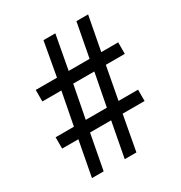

<svg xmlns="http://www.w3.org/2000/svg" viewBox="-168 -834 899 954"><g transform="rotate(-30 281.5 -357.0)"><path d="M84 0H151L189 -201H310L272 0H339L376 -201H502V-266H390L425 -453H534V-519H437L474 -714H407L370 -519H250L286 -714H218L183 -519H61V-453H170L134 -266H29V-201H122ZM202 -266 238 -453H359L323 -266Z"/></g></svg>

Font: Noto Serif Ethiopic SemiBold
Style: Regular
Weight: 600
Designer: Monotype Design Team
Foundry: Monotype Imaging Inc.
Version: Version 2.102